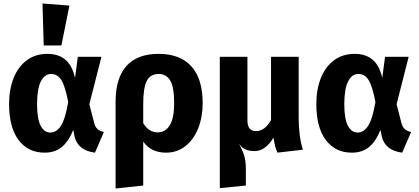

<svg xmlns="http://www.w3.org/2000/svg" viewBox="-20 -856 2394 1098"><path d="M409 -410 425 -531H560L491 -260L518 -155Q524 -130 537.5 -118Q551 -106 574 -101L523 17Q424 4 406 -77L399 -113Q373 -48 334 -15.5Q295 17 235 17Q141 17 86.5 -55Q32 -127 32 -261Q32 -345 58 -410Q84 -475 133.5 -511.5Q183 -548 251 -548Q380 -548 409 -410ZM192 -261Q192 -176 212.5 -137Q233 -98 268 -98Q303 -98 328 -136Q353 -174 370 -272Q353 -363 331 -398Q309 -433 272 -433Q235 -433 213.5 -390Q192 -347 192 -261ZM377 -824 331 -596H230L223 -836Z M1139 -267Q1139 -187 1113.5 -122.5Q1088 -58 1040.5 -20.5Q993 17 929 17Q889 17 856.5 2.5Q824 -12 799 -46V205L641 222V-275Q641 -408 702.5 -478Q764 -548 887 -548Q1010 -548 1074.5 -476.5Q1139 -405 1139 -267ZM976 -265Q976 -358 953.5 -395.5Q931 -433 888 -433Q839 -433 819 -392.5Q799 -352 799 -260V-152Q830 -99 882 -99Q926 -99 951 -140Q976 -181 976 -265Z M1567 17Q1558 -2 1553.5 -20Q1549 -38 1544 -69Q1523 -33 1495.5 -12.5Q1468 8 1436 8Q1406 8 1385 -1Q1364 -10 1347 -34Q1367 3 1376.5 34Q1386 65 1386 113V205L1237 220V-531H1395V-167Q1395 -106 1445 -106Q1468 -106 1490 -121.5Q1512 -137 1530 -170V-531H1688V-182Q1688 -78 1712 0Z M2166 -410 2182 -531H2317L2248 -260L2275 -155Q2281 -130 2294.5 -118Q2308 -106 2331 -101L2280 17Q2181 4 2163 -77L2156 -113Q2130 -48 2091 -15.5Q2052 17 1992 17Q1898 17 1843.5 -55Q1789 -127 1789 -261Q1789 -345 1815 -410Q1841 -475 1890.5 -511.5Q1940 -548 2008 -548Q2137 -548 2166 -410ZM1949 -261Q1949 -176 1969.5 -137Q1990 -98 2025 -98Q2060 -98 2085 -136Q2110 -174 2127 -272Q2110 -363 2088 -398Q2066 -433 2029 -433Q1992 -433 1970.5 -390Q1949 -347 1949 -261Z"/></svg>

Font: Fira Sans BGR
Style: Bold
Weight: 700
Designer: bBox Type GmbH & Carrois Corporate GbR & Edenspiekermann AG
Foundry: bBox Type GmbH & Carrois Corporate GbR & Edenspiekermann AG
Version: Version 4.301